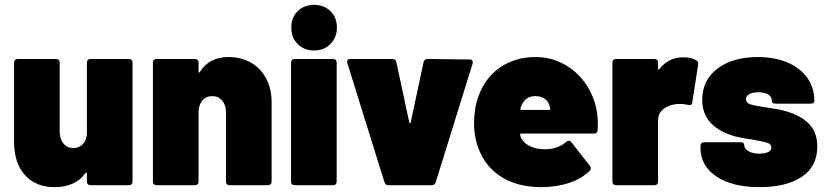

<svg xmlns="http://www.w3.org/2000/svg" viewBox="-20 -763 3409 791"><path d="M353 -520H511Q518 -520 522 -516Q526 -512 526 -505V-15Q526 -8 522 -4Q518 0 511 0H353Q346 0 342 -4Q338 -8 338 -15V-48Q338 -51 336 -52Q334 -53 332 -50Q291 8 204 8Q128 8 83 -41.5Q38 -91 38 -179V-505Q38 -512 42 -516Q46 -520 53 -520H211Q218 -520 222 -516Q226 -512 226 -505V-220Q226 -190 241.5 -171.5Q257 -153 282 -153Q304 -153 318.5 -166.5Q333 -180 337 -203Q338 -205 338 -209V-505Q338 -512 342 -516Q346 -520 353 -520Z M1099 -341V-15Q1099 -8 1095 -4Q1091 0 1084 0H926Q919 0 915 -4Q911 -8 911 -15V-300Q911 -330 895.5 -348.5Q880 -367 855 -367Q829 -367 813.5 -348.5Q798 -330 798 -300V-15Q798 -8 794 -4Q790 0 783 0H625Q618 0 614 -4Q610 -8 610 -15V-505Q610 -512 614 -516Q618 -520 625 -520H783Q790 -520 794 -516Q798 -512 798 -505V-469Q798 -465 800 -464Q802 -463 803 -466Q841 -528 922 -528Q972 -528 1012 -506Q1052 -484 1075.5 -441.5Q1099 -399 1099 -341Z M1180 -649Q1180 -691 1206.5 -717Q1233 -743 1274 -743Q1315 -743 1341.5 -717Q1368 -691 1368 -649Q1368 -609 1341.5 -582Q1315 -555 1274 -555Q1233 -555 1206.5 -581.5Q1180 -608 1180 -649ZM1194 -520H1352Q1359 -520 1363 -516Q1367 -512 1367 -505V-15Q1367 -8 1363 -4Q1359 0 1352 0H1194Q1187 0 1183 -4Q1179 -8 1179 -15V-505Q1179 -512 1183 -516Q1187 -520 1194 -520Z M1410 -509Q1410 -520 1424 -520H1596Q1610 -520 1613 -507L1666 -259Q1667 -255 1669 -255Q1671 -255 1672 -259L1725 -507Q1728 -520 1742 -520L1914 -518Q1922 -518 1925.5 -513.5Q1929 -509 1927 -501L1775 -12Q1771 0 1758 0H1581Q1568 0 1564 -12L1411 -503Q1410 -505 1410 -509Z M2443 -252Q2443 -236 2442 -227Q2442 -213 2427 -213H2127Q2123 -213 2123 -209Q2123 -200 2131 -188Q2141 -171 2166.5 -159.5Q2192 -148 2224 -148Q2251 -148 2274 -156Q2297 -164 2313 -179Q2318 -183 2323 -183Q2330 -183 2334 -177L2410 -80Q2414 -75 2414 -69Q2414 -63 2409 -59Q2374 -25 2322 -8.5Q2270 8 2210 8Q2117 8 2051 -31Q1985 -70 1955 -142Q1933 -194 1933 -254Q1933 -317 1951 -366Q1978 -442 2040 -485Q2102 -528 2186 -528Q2250 -528 2304.5 -498Q2359 -468 2394.5 -415.5Q2430 -363 2440 -297Q2443 -275 2443 -252ZM2128 -327 2124 -316Q2123 -313 2125 -311.5Q2127 -310 2129 -310H2243Q2247 -310 2247 -314Q2247 -318 2244 -327Q2239 -346 2223.5 -356.5Q2208 -367 2185 -367Q2144 -367 2128 -327Z M2849 -514Q2858 -509 2856 -495L2832 -341Q2831 -333 2826.5 -331Q2822 -329 2814 -331Q2796 -335 2782 -335Q2767 -335 2754 -332Q2728 -327 2709.5 -310.5Q2691 -294 2691 -266V-15Q2691 -8 2687 -4Q2683 0 2676 0H2518Q2511 0 2507 -4Q2503 -8 2503 -15V-505Q2503 -512 2507 -516Q2511 -520 2518 -520H2676Q2683 -520 2687 -516Q2691 -512 2691 -505V-481Q2691 -478 2693 -477Q2695 -476 2696 -478Q2734 -527 2795 -527Q2829 -527 2849 -514Z M2866 -153V-162Q2866 -169 2870 -173Q2874 -177 2881 -177H3031Q3046 -177 3046 -166Q3046 -150 3063.5 -140Q3081 -130 3109 -130Q3131 -130 3144.5 -136.5Q3158 -143 3158 -155Q3158 -169 3142 -174.5Q3126 -180 3085 -187Q3047 -192 3017 -199Q2987 -206 2959 -220Q2873 -262 2873 -352Q2873 -433 2936 -480.5Q2999 -528 3102 -528Q3172 -528 3224.5 -505.5Q3277 -483 3306 -442Q3335 -401 3335 -347Q3335 -336 3320 -336H3175Q3160 -336 3160 -347Q3160 -364 3145 -373.5Q3130 -383 3105 -383Q3082 -383 3067.5 -375.5Q3053 -368 3053 -355Q3053 -339 3072 -333Q3091 -327 3133 -321Q3138 -320 3171.5 -315Q3205 -310 3236 -299Q3290 -280 3318.5 -246.5Q3347 -213 3347 -159Q3347 -77 3283 -34.5Q3219 8 3110 8Q2997 8 2931.5 -36Q2866 -80 2866 -153Z"/></svg>

Font: Barlow Black
Style: Regular
Weight: 900
Designer: Jeremy Tribby
Foundry: Tribby Type
Version: Version 1.422